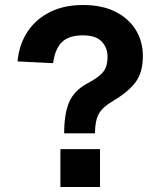

<svg xmlns="http://www.w3.org/2000/svg" viewBox="-20 -746 640 766"><path d="M236 -214Q236 -291 255.5 -337.5Q275 -384 328 -413Q362 -431 379.5 -446.5Q397 -462 403 -479Q409 -496 409 -520Q409 -555 386 -580Q363 -605 311 -605Q254 -605 226.5 -577.5Q199 -550 192 -494L50 -501Q56 -567 88.5 -617.5Q121 -668 177.5 -697Q234 -726 311 -726Q387 -726 440 -699.5Q493 -673 521.5 -627Q550 -581 550 -522Q550 -458 521.5 -419Q493 -380 432 -344Q388 -318 373.5 -290.5Q359 -263 359 -214ZM221 0V-151H379V0Z"/></svg>

Font: Geist Mono
Style: Bold
Weight: 700
Monospace: yes
Designer: Basement.studio, Andrés Briganti, Mateo Zaragoza
Foundry: Basement.studio, Vercel, Andrés Briganti, Guido Ferreyra, Mateo Zaragoza
Version: Version 1.500; ttfautohint (v1.8.4.7-5d5b)